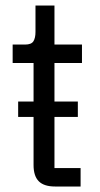

<svg xmlns="http://www.w3.org/2000/svg" viewBox="-20 -678 363 698"><path d="M273 -67V0H180Q140 0 121 -19Q102 -38 102 -78V-253H46V-309H102V-449H26V-516H71Q94 -516 101.5 -528Q109 -540 109 -562V-658H178V-516H278V-449H178V-309H263V-253H178V-67Z"/></svg>

Font: IBM Plex Sans Condensed
Style: Regular
Weight: 400
Width: 3
Designer: Mike Abbink, Paul van der Laan, Pieter van Rosmalen
Foundry: Bold Monday
Version: Version 3.201